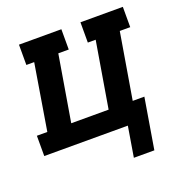

<svg xmlns="http://www.w3.org/2000/svg" viewBox="-128 -638 852 898"><g transform="rotate(-20 298.0 -189.5)"><path d="M387 151 412 0H-4V-101H48L102 -429H63V-530H274V-429H222L167 -101H353L408 -429H369V-530H580V-429H528L473 -101H531L489 151Z"/></g></svg>

Font: Iosevka Slab Extended Oblique
Style: Bold
Weight: 700
Width: 7
Italic angle: -9°
Monospace: yes
Designer: Belleve Invis
Foundry: Belleve Invis
Version: Version 11.1.1; ttfautohint (v1.8.3)